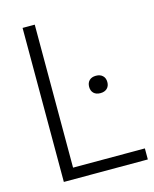

<svg xmlns="http://www.w3.org/2000/svg" viewBox="-112 -815 714 891"><g transform="rotate(-15 245.0 -370.0)"><path d="M83 0V-740H141.5V-53H486.5V0ZM354 -354Q333.5 -354 322 -365.2Q310.5 -376.5 310.5 -395.5Q310.5 -415 322 -426.2Q333.5 -437.5 354 -437.5Q374.5 -437.5 386.2 -426.2Q398 -415 398 -395.5Q398 -376.5 386.2 -365.2Q374.5 -354 354 -354Z"/></g></svg>

Font: Encode Sans SemiCondensed Light
Style: Regular
Weight: 300
Width: 4
Designer: Multiple Designers
Foundry: Impallari Type
Version: Version 3.002